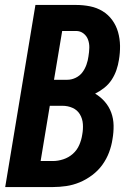

<svg xmlns="http://www.w3.org/2000/svg" viewBox="-20 -755 540 775"><path d="M1 0 123 -735H287Q316 -735 343.5 -729.5Q371 -724 394 -710Q417 -696 433 -674Q449 -652 456.5 -625.5Q464 -599 464.5 -570.5Q465 -542 460 -513Q457 -493 450 -472.5Q443 -452 431 -433.5Q419 -415 401.5 -401Q384 -387 364 -377Q386 -364 403 -344.5Q420 -325 429 -300.5Q438 -276 438.5 -248.5Q439 -221 434 -193Q430 -166 420 -139.5Q410 -113 393 -89.5Q376 -66 352 -48Q328 -30 301.5 -19Q275 -8 247.5 -4Q220 0 194 0ZM198 -433H252Q269 -433 285.5 -441Q302 -449 312.5 -463Q323 -477 329 -494Q335 -511 337 -527Q340 -545 340.5 -562Q341 -579 335.5 -594.5Q330 -610 317 -620Q304 -630 287 -630H231ZM144 -105H194Q214 -105 235.5 -112Q257 -119 274 -134Q291 -149 300 -170Q309 -191 312 -212Q316 -233 314.5 -254.5Q313 -276 302.5 -293.5Q292 -311 273 -319.5Q254 -328 232 -328H181Z"/></svg>

Font: Iosevka SS04 Extrabold
Style: Italic
Weight: 800
Italic angle: -9°
Monospace: yes
Designer: Belleve Invis
Foundry: Belleve Invis
Version: Version 19.0.0; ttfautohint (v1.8.4)